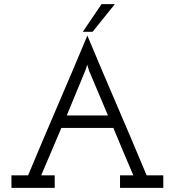

<svg xmlns="http://www.w3.org/2000/svg" viewBox="-20 -903 840 923"><path d="M425 -750Q452 -783 478.5 -816.5Q505 -850 532 -883H468Q445 -850 423 -816.5Q401 -783 378 -750ZM243 0V-60H178Q207 -129 226.5 -174Q246 -219 275 -288H525Q549 -231 572.5 -174Q596 -117 621 -60H557V0H765V-60H685Q614 -230 542.5 -396Q471 -562 400 -732Q329 -562 257.5 -396Q186 -230 115 -60H35V0ZM389 -561Q391 -566 393.5 -573Q396 -580 399 -592L409 -561L499 -348H301Q322 -399 344.5 -453.5Q367 -508 389 -561Z"/></svg>

Font: Josefin Slab Thin SemiBold
Style: Regular
Weight: 600
Version: Version 2.000